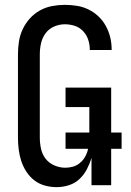

<svg xmlns="http://www.w3.org/2000/svg" viewBox="-20 -763 540 791"><path d="M213 8Q189 8 165 1.5Q141 -5 121.5 -20Q102 -35 88.5 -56Q75 -77 67.5 -100Q60 -123 57 -147.5Q54 -172 54 -196V-539Q54 -565 58 -591.5Q62 -618 73.5 -642.5Q85 -667 103 -687Q121 -707 144.5 -720Q168 -733 194.5 -738Q221 -743 247 -743Q272 -743 297 -739Q322 -735 344.5 -724Q367 -713 385.5 -695.5Q404 -678 416 -656Q428 -634 434 -609.5Q440 -585 440 -559V-557H350V-558Q350 -579 343.5 -599Q337 -619 322.5 -634.5Q308 -650 288 -656.5Q268 -663 247 -663Q224 -663 202.5 -653.5Q181 -644 167.5 -625.5Q154 -607 149 -584.5Q144 -562 144 -539V-196Q144 -173 149 -150Q154 -127 168 -109Q182 -91 204 -81.5Q226 -72 249 -72Q264 -72 279 -76Q294 -80 306 -89Q318 -98 326.5 -110.5Q335 -123 339.5 -137Q344 -151 346 -166Q348 -181 348 -196V-322H250V-402H438V0H357V-113Q350 -89 338 -66Q326 -43 307.5 -25.5Q289 -8 264 0Q239 8 213 8ZM481 -150H250V-217H481Z"/></svg>

Font: Iosevka SS10 Medium
Style: Regular
Weight: 500
Monospace: yes
Designer: Belleve Invis
Foundry: Belleve Invis
Version: Version 28.0.6; ttfautohint (v1.8.4)